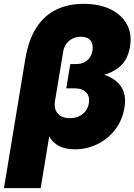

<svg xmlns="http://www.w3.org/2000/svg" viewBox="-52 -757 687 981"><path d="M-31.7 204.1 77.1 -454.6Q93.3 -553.2 133.8 -615.7Q174.3 -678.2 235.4 -707.8Q296.4 -737.3 375 -737.3Q455.6 -737.3 512.5 -709.7Q569.3 -682.1 596.2 -633.1Q623 -584 612.3 -519Q603.5 -463.9 573.5 -430.2Q543.5 -396.5 493.4 -378.9Q443.4 -361.3 374 -353L381.3 -397Q430.7 -391.1 471.2 -378.4Q511.7 -365.7 539.8 -343.8Q567.9 -321.8 579.8 -288.3Q591.8 -254.9 584 -207Q573.2 -142.6 536.4 -94.7Q499.5 -46.9 445.6 -20.5Q391.6 5.9 330.6 5.9Q280.8 5.9 248.5 -11.5Q216.3 -28.8 200.4 -59.3Q184.6 -89.8 184.1 -128.9H210.9L155.8 204.1ZM304.2 -153.3Q330.6 -153.3 351.1 -162.6Q371.6 -171.9 385 -189Q398.4 -206.1 401.9 -229.5Q407.7 -264.2 388.2 -284.9Q368.7 -305.7 329.1 -305.7H286.6L307.1 -429.7H336.9Q359.4 -429.7 376.7 -437.7Q394 -445.8 405.5 -461.4Q417 -477.1 420.4 -498Q425.8 -530.8 410.4 -550Q395 -569.3 361.8 -569.3Q338.4 -569.3 319.3 -560.1Q300.3 -550.8 287.6 -534.2Q274.9 -517.6 271 -494.1L229 -241.2Q224.6 -214.4 232.4 -194.6Q240.2 -174.8 258.5 -164.1Q276.9 -153.3 304.2 -153.3Z"/></svg>

Font: Inter 24pt Black
Style: Italic
Weight: 900
Italic angle: -9.3988°
Designer: Rasmus Andersson
Foundry: rsms
Version: Version 4.001;git-66647c0bb